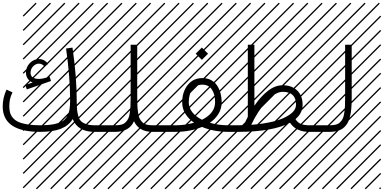

<svg xmlns="http://www.w3.org/2000/svg" viewBox="-172 -978 2847 1424"><path d="M185.1 -503.4 157.7 -483.9Q142.1 -505.9 116.2 -505.9Q93.3 -505.9 74 -486.1Q54.7 -466.3 54.7 -438.5Q54.7 -392.6 117.7 -392.6Q145 -392.6 195.8 -409.7L206.5 -377.4L26.9 -314.9L16.1 -347.2L70.3 -366.2Q45.9 -375.5 33.2 -395.3Q20.5 -415 20.5 -438.5Q20.5 -480.5 49.3 -510.3Q78.1 -540 116.2 -540Q158.7 -540 185.1 -503.4ZM317.9 -618.2 365.7 -625Q397 -405.8 397 -235.4Q397 -192.9 399.4 -166.3Q401.9 -139.6 409.4 -114.7Q417 -89.8 431.6 -76.9Q446.3 -64 470.5 -56.4Q494.6 -48.8 530.3 -48.8V0Q404.3 0 367.2 -95.2Q339.8 -47.9 281.5 -23.9Q223.1 0 126 0Q-151.9 0 -151.9 -188.5Q-151.9 -252.9 -123.5 -313.5L-79.6 -293Q-93.8 -262.2 -98.4 -239.3Q-103 -216.3 -103 -188.5Q-103 -161.1 -96.7 -140.4Q-90.3 -119.6 -74.5 -101.8Q-58.6 -84 -33 -72.8Q-7.3 -61.5 32.5 -55.2Q72.3 -48.8 126 -48.8Q183.6 -48.8 223.1 -56.2Q262.7 -63.5 287.4 -76.9Q312 -90.3 325.4 -114.5Q338.9 -138.7 343.5 -166Q348.1 -193.4 348.1 -235.4Q348.1 -406.7 317.9 -618.2ZM526.9 410.6 533.7 417.5 525.4 425.8 518.6 418.9ZM526.9 304.7 533.7 311.5 419.4 425.8 412.6 418.9ZM526.9 198.7 533.7 205.6 313.5 425.8 306.6 418.9ZM526.9 92.3 533.7 99.1 207.5 425.8 200.7 418.9ZM526.9 -13.2 533.7 -6.3 101.6 425.8 94.7 418.9ZM526.9 -119.1 533.7 -112.3 3.4 418 -3.4 411.1ZM526.9 -225.6 533.7 -218.8 3.4 311.5 -3.4 304.7ZM526.9 -331.5 533.7 -324.7 3.4 205.6 -3.4 198.7ZM526.9 -438 533.7 -431.2 3.4 99.1 -3.4 92.3ZM526.9 -543.5 533.7 -536.6 3.4 -6.3 -3.4 -13.2ZM526.9 -649.4 533.7 -642.6 3.4 -112.3 -3.4 -119.1ZM526.9 -755.9 533.7 -749 3.4 -218.8 -3.4 -225.6ZM526.9 -861.8 533.7 -855 3.4 -324.7 -3.4 -331.5ZM516.6 -958 523.4 -951.2 3.4 -431.2 -3.4 -438ZM411.1 -958 418 -951.2 3.4 -536.6 -3.4 -543.5ZM305.2 -958 312 -951.2 3.4 -642.6 -3.4 -649.4ZM198.7 -958 205.6 -951.2 3.4 -749 -3.4 -755.9ZM92.3 -958 99.1 -951.2 3.4 -855 -3.4 -861.8Z M1060.5 -48.8V0H959.5Q857.9 0 821.8 -79.1Q786.6 0 683.1 0H530.3Q520 0 512.9 -7.1Q505.9 -14.2 505.9 -24.4Q505.9 -34.7 512.9 -41.7Q520 -48.8 530.3 -48.8H683.1Q709.5 -48.8 728 -53.7Q746.6 -58.6 759.3 -71Q772 -83.5 779.3 -98.4Q786.6 -113.3 790.5 -140.1Q794.4 -167 795.7 -193.4Q796.9 -219.7 796.9 -261.7V-646H845.7V-264.2Q845.7 -222.2 846.9 -195.8Q848.1 -169.4 852.1 -142.3Q856 -115.2 863.3 -99.9Q870.6 -84.5 883.3 -71.8Q896 -59.1 914.6 -54Q933.1 -48.8 959.5 -48.8ZM1057.1 410.6 1064 417.5 1055.7 425.8 1048.8 418.9ZM1057.1 304.7 1064 311.5 949.7 425.8 942.9 418.9ZM1057.1 198.7 1064 205.6 843.8 425.8 836.9 418.9ZM1057.1 92.3 1064 99.1 737.8 425.8 731 418.9ZM1057.1 -13.2 1064 -6.3 631.8 425.8 625 418.9ZM1057.1 -119.1 1064 -112.3 533.7 418 526.9 411.1ZM1057.1 -225.6 1064 -218.8 533.7 311.5 526.9 304.7ZM1057.1 -331.5 1064 -324.7 533.7 205.6 526.9 198.7ZM1057.1 -438 1064 -431.2 533.7 99.1 526.9 92.3ZM1057.1 -543.5 1064 -536.6 533.7 -6.3 526.9 -13.2ZM1057.1 -649.4 1064 -642.6 533.7 -112.3 526.9 -119.1ZM1057.1 -755.9 1064 -749 533.7 -218.8 526.9 -225.6ZM1057.1 -861.8 1064 -855 533.7 -324.7 526.9 -331.5ZM1046.9 -958 1053.7 -951.2 533.7 -431.2 526.9 -438ZM941.4 -958 948.2 -951.2 533.7 -536.6 526.9 -543.5ZM835.4 -958 842.3 -951.2 533.7 -642.6 526.9 -649.4ZM729 -958 735.8 -951.2 533.7 -749 526.9 -755.9ZM622.6 -958 629.4 -951.2 533.7 -855 526.9 -861.8Z M1060.5 -48.8H1129.4Q1200.7 -48.8 1267.6 -67.9Q1226.6 -95.7 1202.9 -134.3Q1179.2 -172.9 1179.2 -218.3Q1179.2 -296.4 1220 -347.7Q1260.7 -398.9 1329.1 -398.9Q1366.2 -398.9 1394.8 -383.3Q1423.3 -367.7 1439.7 -341.3Q1456.1 -314.9 1464.1 -284.2Q1472.2 -253.4 1472.2 -220.2Q1472.2 -172.9 1448.5 -134Q1424.8 -95.2 1384.3 -67.4Q1447.3 -48.8 1522 -48.8H1590.8V0H1522Q1414.1 0 1326.2 -36.6Q1237.8 0 1129.4 0H1060.5Q1050.3 0 1043.2 -7.1Q1036.1 -14.2 1036.1 -24.4Q1036.1 -34.7 1043.2 -41.7Q1050.3 -48.8 1060.5 -48.8ZM1326.2 -89.8Q1423.3 -138.2 1423.3 -220.2Q1423.3 -278.8 1399.2 -314.5Q1375 -350.1 1329.1 -350.1Q1283.2 -350.1 1255.6 -315.4Q1228 -280.8 1228 -218.3Q1228 -179.2 1253.9 -146Q1279.8 -112.8 1326.2 -89.8ZM1587.4 410.6 1594.2 417.5 1585.9 425.8 1579.1 418.9ZM1587.4 304.7 1594.2 311.5 1480 425.8 1473.1 418.9ZM1587.4 198.7 1594.2 205.6 1374 425.8 1367.2 418.9ZM1587.4 92.3 1594.2 99.1 1268.1 425.8 1261.2 418.9ZM1587.4 -13.2 1594.2 -6.3 1162.1 425.8 1155.3 418.9ZM1587.4 -119.1 1594.2 -112.3 1064 418 1057.1 411.1ZM1587.4 -225.6 1594.2 -218.8 1064 311.5 1057.1 304.7ZM1587.4 -331.5 1594.2 -324.7 1064 205.6 1057.1 198.7ZM1587.4 -438 1594.2 -431.2 1064 99.1 1057.1 92.3ZM1587.4 -543.5 1594.2 -536.6 1064 -6.3 1057.1 -13.2ZM1587.4 -649.4 1594.2 -642.6 1064 -112.3 1057.1 -119.1ZM1587.4 -755.9 1594.2 -749 1064 -218.8 1057.1 -225.6ZM1587.4 -861.8 1594.2 -855 1064 -324.7 1057.1 -331.5ZM1577.1 -958 1584 -951.2 1064 -431.2 1057.1 -438ZM1471.7 -958 1478.5 -951.2 1064 -536.6 1057.1 -543.5ZM1365.7 -958 1372.6 -951.2 1064 -642.6 1057.1 -649.4ZM1259.3 -958 1266.1 -951.2 1064 -749 1057.1 -755.9ZM1152.8 -958 1159.7 -951.2 1064 -855 1057.1 -861.8ZM1279.3 -579.6 1325.2 -625.5 1371.1 -579.6 1325.2 -534.2Z M1590.8 -48.8Q1605.5 -48.8 1636.7 -49.8Q1650.9 -83 1666 -111.8V-646H1714.8V-193.8Q1761.7 -263.2 1815.2 -304.4Q1868.7 -345.7 1924.8 -345.7Q1991.7 -345.7 2032 -306.9Q2072.3 -268.1 2072.3 -201.7Q2072.3 -138.7 2019.5 -94.7Q2033.2 -71.3 2056.9 -60.1Q2080.6 -48.8 2121.1 -48.8V0Q2022.5 0 1979 -67.9Q1853 0 1590.8 0Q1580.6 0 1573.5 -7.1Q1566.4 -14.2 1566.4 -24.4Q1566.4 -34.7 1573.5 -41.7Q1580.6 -48.8 1590.8 -48.8ZM1691.4 -52.2Q1782.7 -59.1 1856 -77.1Q1929.2 -95.2 1976.3 -127.7Q2023.4 -160.2 2023.4 -201.7Q2023.4 -296.9 1924.8 -296.9Q1870.1 -296.9 1804.9 -226.1Q1739.7 -155.3 1691.4 -52.2ZM2117.7 410.6 2124.5 417.5 2116.2 425.8 2109.4 418.9ZM2117.7 304.7 2124.5 311.5 2010.3 425.8 2003.4 418.9ZM2117.7 198.7 2124.5 205.6 1904.3 425.8 1897.5 418.9ZM2117.7 92.3 2124.5 99.1 1798.3 425.8 1791.5 418.9ZM2117.7 -13.2 2124.5 -6.3 1692.4 425.8 1685.5 418.9ZM2117.7 -119.1 2124.5 -112.3 1594.2 418 1587.4 411.1ZM2117.7 -225.6 2124.5 -218.8 1594.2 311.5 1587.4 304.7ZM2117.7 -331.5 2124.5 -324.7 1594.2 205.6 1587.4 198.7ZM2117.7 -438 2124.5 -431.2 1594.2 99.1 1587.4 92.3ZM2117.7 -543.5 2124.5 -536.6 1594.2 -6.3 1587.4 -13.2ZM2117.7 -649.4 2124.5 -642.6 1594.2 -112.3 1587.4 -119.1ZM2117.7 -755.9 2124.5 -749 1594.2 -218.8 1587.4 -225.6ZM2117.7 -861.8 2124.5 -855 1594.2 -324.7 1587.4 -331.5ZM2107.4 -958 2114.3 -951.2 1594.2 -431.2 1587.4 -438ZM2002 -958 2008.8 -951.2 1594.2 -536.6 1587.4 -543.5ZM1896 -958 1902.8 -951.2 1594.2 -642.6 1587.4 -649.4ZM1789.6 -958 1796.4 -951.2 1594.2 -749 1587.4 -755.9ZM1683.1 -958 1689.9 -951.2 1594.2 -855 1587.4 -861.8Z M2121.1 -48.8H2273.9Q2300.3 -48.8 2318.8 -53.7Q2337.4 -58.6 2350.1 -71Q2362.8 -83.5 2370.1 -98.4Q2377.4 -113.3 2381.3 -140.1Q2385.3 -167 2386.5 -193.4Q2387.7 -219.7 2387.7 -261.7V-646H2436.5V-261.7Q2436.5 -235.4 2436 -215.3Q2435.5 -195.3 2433.3 -171.6Q2431.2 -147.9 2427.7 -130.6Q2424.3 -113.3 2418.2 -94.5Q2412.1 -75.7 2403.8 -62.3Q2395.5 -48.8 2383.3 -36.4Q2371.1 -23.9 2355.5 -16.4Q2339.8 -8.8 2319.3 -4.4Q2298.8 0 2273.9 0H2121.1Q2110.8 0 2103.8 -7.1Q2096.7 -14.2 2096.7 -24.4Q2096.7 -34.7 2103.8 -41.7Q2110.8 -48.8 2121.1 -48.8ZM2647.9 410.6 2654.8 417.5 2646.5 425.8 2639.6 418.9ZM2647.9 304.7 2654.8 311.5 2540.5 425.8 2533.7 418.9ZM2647.9 198.7 2654.8 205.6 2434.6 425.8 2427.7 418.9ZM2647.9 92.3 2654.8 99.1 2328.6 425.8 2321.8 418.9ZM2647.9 -13.2 2654.8 -6.3 2222.7 425.8 2215.8 418.9ZM2647.9 -119.1 2654.8 -112.3 2124.5 418 2117.7 411.1ZM2647.9 -225.6 2654.8 -218.8 2124.5 311.5 2117.7 304.7ZM2647.9 -331.5 2654.8 -324.7 2124.5 205.6 2117.7 198.7ZM2647.9 -438 2654.8 -431.2 2124.5 99.1 2117.7 92.3ZM2647.9 -543.5 2654.8 -536.6 2124.5 -6.3 2117.7 -13.2ZM2647.9 -649.4 2654.8 -642.6 2124.5 -112.3 2117.7 -119.1ZM2647.9 -755.9 2654.8 -749 2124.5 -218.8 2117.7 -225.6ZM2647.9 -861.8 2654.8 -855 2124.5 -324.7 2117.7 -331.5ZM2637.7 -958 2644.5 -951.2 2124.5 -431.2 2117.7 -438ZM2532.2 -958 2539.1 -951.2 2124.5 -536.6 2117.7 -543.5ZM2426.3 -958 2433.1 -951.2 2124.5 -642.6 2117.7 -649.4ZM2319.8 -958 2326.7 -951.2 2124.5 -749 2117.7 -755.9ZM2213.4 -958 2220.2 -951.2 2124.5 -855 2117.7 -861.8Z"/></svg>

Font: AzarMehrMSRS2
Style: Regular
Weight: 1
Designer: Amin Abedi
Version: Version 1.00